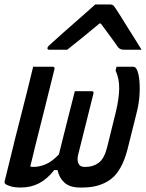

<svg xmlns="http://www.w3.org/2000/svg" viewBox="-32 -832 652 857"><path d="M302 -425H377Q388 -425 385 -414Q368 -346 351 -278Q334 -210 317 -142Q311 -118 318 -102.5Q325 -87 344 -87H351Q383 -87 408 -105Q433 -123 446 -174L485 -332Q499 -390 500 -435Q501 -480 484 -517L488 -534H561Q569 -534 574 -529Q584 -517 588.5 -486Q593 -455 591 -412.5Q589 -370 576 -321L537 -165Q512 -69 462.5 -32Q413 5 337 5H325Q279 5 255 -17.5Q231 -40 225 -73H210Q179 -33 142.5 -14Q106 5 61 5Q33 5 15 -0.5Q-3 -6 -9 -12Q-13 -16 -11 -24Q4 -83 15 -129.5Q26 -176 37 -219.5Q48 -263 61 -313.5Q74 -364 91 -432Q96 -454 103 -481Q110 -508 116 -534H203Q214 -534 211 -523Q189 -433 167.5 -348Q146 -263 124 -175Q119 -153 113.5 -131Q108 -109 103 -89Q107 -87 119 -87Q144 -87 172.5 -99Q201 -111 231 -143Q244 -195 255 -239.5Q266 -284 277.5 -328.5Q289 -373 302 -425ZM393 -812H461Q469 -812 473.5 -808Q478 -804 487 -790Q493 -781 506 -760.5Q519 -740 535.5 -713Q552 -686 569.5 -659Q587 -632 600 -610H522Q504 -610 495 -621Q488 -632 468 -659Q448 -686 418 -727H412Q364 -687 330 -659.5Q296 -632 268 -610H188Q178 -610 180 -619Q181 -623 185.5 -627.5Q190 -632 207 -647Q222 -661 247.5 -683.5Q273 -706 301.5 -731Q330 -756 355 -778Q380 -800 393 -812Z"/></svg>

Font: Recursive Mn Lnr St Med
Style: Italic
Weight: 500
Italic angle: -15°
Monospace: yes
Version: Version 1.079;hotconv 1.0.112;makeotfexe 2.5.65598; ttfautoh